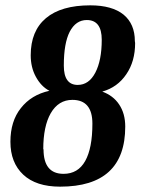

<svg xmlns="http://www.w3.org/2000/svg" viewBox="-20 -684 540 719"><path d="M485 -530 486 -523Q486 -454 453 -406Q420 -357 363 -341Q404 -326 426 -293Q449 -259 449 -210Q449 15 205 15Q115 15 67 -30Q19 -75 19 -153Q19 -230 58 -279Q97 -329 165 -344Q134 -360 114 -397Q95 -432 95 -477Q95 -568 152 -616Q209 -664 318 -664Q400 -664 443 -629Q485 -594 485 -530ZM219 -439V-438Q219 -366 271 -366Q313 -366 337 -412Q361 -458 361 -535Q361 -609 305 -609Q264 -609 241 -565Q219 -522 219 -439ZM142 -125H143Q143 -33 218 -33Q272 -33 299 -81Q326 -129 326 -221Q326 -310 251 -310Q199 -310 170 -260Q142 -211 142 -125Z"/></svg>

Font: Libra Serif Modern
Style: Bold Italic
Weight: 700
Italic angle: -12°
Designer: Stefan Peev, Context Ltd
Foundry: Stefan Peev, Context Ltd
Version: Version 1.000